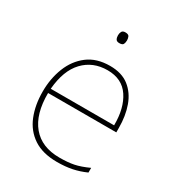

<svg xmlns="http://www.w3.org/2000/svg" viewBox="-174 -834 888 958"><g transform="rotate(30 270.0 -355.5)"><path d="M287 -538Q355 -538 397 -505Q439 -472 459 -416.5Q479 -361 479 -291V-266H86Q85 -145 139 -80Q193 -15 296 -15Q344 -15 378.5 -22Q413 -29 459 -50V-23Q421 -6 382.5 2Q344 10 296 10Q213 10 160.5 -25Q108 -60 83.5 -121Q59 -182 59 -259Q59 -334 84 -397.5Q109 -461 159.5 -499.5Q210 -538 287 -538ZM287 -513Q203 -513 149.5 -456.5Q96 -400 87 -291H452Q453 -390 412 -451.5Q371 -513 287 -513ZM269 -721Q287 -721 291.5 -711.5Q296 -702 296 -690Q296 -677 291.5 -668Q287 -659 269 -659Q254 -659 249 -668Q244 -677 244 -690Q244 -702 249 -711.5Q254 -721 269 -721Z"/></g></svg>

Font: Noto Sans Sinhala UI Thin
Style: Regular
Weight: 100
Designer: Jelle Bosma - Monotype Design Team
Foundry: Monotype Imaging Inc.
Version: Version 2.006; ttfautohint (v1.8.4.7-5d5b)